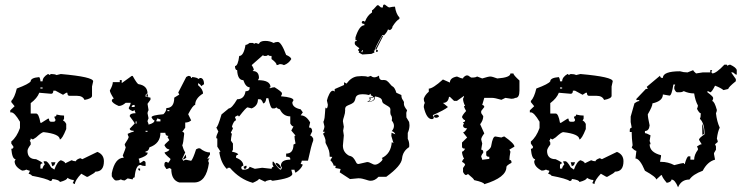

<svg xmlns="http://www.w3.org/2000/svg" viewBox="-20 -774 3170 821"><path d="M300.3 13.2 291 8.8 295.4 0V-4.4Q282.7 -4.4 268.1 -13.7Q268.1 -4.4 235.8 4.4Q235.8 -4.4 203.6 -8.8Q203.6 0 194.3 0Q180.7 -10.3 116.2 -22.5Q116.2 -26.9 102.1 -31.2L106.9 -40V-44.4Q102.1 -44.4 92.8 -48.8Q85 -44.4 74.7 -44.4Q42.5 -61 42.5 -84.5L46.9 -93.3Q32.2 -93.3 28.3 -137.7Q37.6 -137.7 37.6 -146.5L28.3 -160.2V-168.9Q51.8 -188 65.4 -226.6V-253.4Q42 -293.5 28.3 -293.5H23.9V-302.2L42.5 -319.8L28.3 -337.4V-342.3Q42.5 -356.4 51.8 -395.5Q103.5 -414.6 111.3 -426.3Q111.3 -441.4 147.9 -444.3Q152.8 -436.5 152.8 -426.3H162.1Q162.1 -444.3 185.1 -457.5Q189.5 -457.5 189.5 -453.1L198.7 -457.5Q214.4 -457.5 221.7 -453.1Q224.1 -453.1 240.2 -457.5Q378.4 -445.3 378.4 -426.3L373.5 -404.3V-364.3Q373.5 -352.5 341.3 -346.7Q334 -364.3 309.1 -364.3H276.9Q268.1 -364.3 268.1 -377.4H263.2L249.5 -368.7L217.3 -386.2H208Q208 -373 198.7 -373Q194.3 -373 147.9 -377.4Q139.2 -354 111.3 -333V-288.6H134.3Q146 -288.6 152.8 -249H157.2L185.1 -266.6H189.5Q189.5 -253.4 198.7 -253.4H208Q217.3 -253.4 217.3 -262.2Q212.4 -270.5 212.4 -275.4Q221.7 -275.4 221.7 -284.2Q240.2 -279.8 253.9 -279.8V-266.6L249.5 -257.8Q255.9 -257.8 263.2 -244.1V-222.2Q245.6 -178.2 235.8 -177.7Q235.8 -201.2 166.5 -209Q158.7 -209 134.3 -186.5L120.6 -177.7L111.3 -182.1Q111.3 -173.3 106.9 -173.3L111.3 -164.6V-155.8Q97.7 -138.2 97.7 -128.9Q97.7 -93.3 134.3 -93.3Q162.1 -80.1 162.1 -75.7Q152.8 -74.2 152.8 -66.9V-53.2H162.1Q162.1 -60.5 171.4 -71.3Q166.5 -79.6 166.5 -84.5H175.8Q184.1 -84.5 198.7 -58.1L212.4 -48.8Q225.1 -83.5 240.2 -88.9Q258.8 -82.5 258.8 -75.7L286.1 -88.9Q294.4 -84.5 304.7 -84.5Q304.7 -91.3 323.2 -97.7L332 -93.3L396.5 -124.5Q424.3 -113.3 424.3 -84.5Q424.3 -40 387.7 -40Q387.7 -35.6 355.5 -18.1H350.6L327.6 -31.2Q300.3 -2.4 300.3 13.2ZM162.1 -395.5V-399.9H152.8V-395.5ZM203.6 -63 198.7 -80.1H217.3L212.4 -67.9Z M543 -449.2H547.4Q566.9 -414.1 572.8 -414.1Q610.8 -407.7 610.8 -374Q602.5 -372.6 602.5 -365.2V-360.8L623.5 -356.4V-347.7L610.8 -330.1L615.2 -303.2Q610.8 -294.9 610.8 -290L615.2 -268.1Q610.8 -259.3 610.8 -254.9Q615.2 -246.1 615.2 -241.2Q640.6 -247.6 640.6 -259.3Q634.3 -259.3 627.9 -272.5Q627.9 -281.2 678.7 -285.6Q691.4 -297.4 691.4 -312Q725.1 -312 725.1 -356.4L746.6 -369.6L742.2 -378.4L776.4 -444.8L784.7 -449.2H789.1Q797.4 -447.8 797.4 -440.4Q801.8 -440.4 801.8 -444.8Q827.1 -441.9 827.1 -436L835.4 -440.4H839.8Q852.5 -436 852.5 -414.1L839.8 -405.3Q839.8 -411.6 827.1 -418.5V-409.7Q848.1 -392.1 848.1 -374Q814.5 -353.5 814.5 -325.2Q805.2 -325.2 784.7 -285.6L797.4 -259.3Q787.6 -250 772 -250V-228L759.3 -210.4Q767.6 -209 767.6 -201.7Q763.7 -159.2 759.3 -152.8Q763.7 -135.3 772 -122.1L759.3 -95.2L763.7 -86.4L772 -90.8H776.4L797.4 -86.4Q805.7 -95.2 818.4 -135.3L827.1 -139.6H835.4Q856.9 -122.1 877.9 -122.1V-113.3L866.2 -95.2L876.5 -97.2Q870.6 -91.3 870.6 -85.4Q870.6 -81.5 873.5 -77.6Q861.8 6.3 810.1 6.3H746.6Q712.4 -3.9 712.4 -51.3L704.1 -55.7Q695.8 -51.3 691.4 -51.3L683.1 -64.5V-73.2Q684.1 -82 691.4 -82L699.7 -77.6L708.5 -90.8V-95.2Q683.6 -115.7 683.6 -122.1Q704.1 -127.9 704.1 -135.3Q691.4 -135.3 683.1 -152.8Q683.1 -155.8 704.1 -174.8L695.8 -188.5Q699.7 -188.5 699.7 -192.9Q687 -192.9 687 -206.1H666Q666 -160.2 619.1 -144Q615.2 -126.5 602.5 -126.5V-122.1H610.8V-117.7Q609.4 -107.4 572.8 -95.2Q576.7 -87.9 576.7 -77.6H581.1L593.8 -86.4Q602.5 -85 602.5 -77.6V-64.5H598.1Q588.4 -64.5 581.1 -68.8Q560.1 -68.8 555.7 -15.6Q547.4 -14.2 547.4 -6.8L525.9 -11.2L513.2 -2.4Q503.9 -2.4 496.6 -6.8Q488.8 -2.4 479.5 -2.4H475.1Q468.8 -2.4 458 -20V-33.7Q471.7 -99.6 509.3 -99.6L504.9 -108.9Q517.6 -140.1 517.6 -144Q513.2 -152.8 513.2 -157.2Q530.3 -182.6 530.3 -188.5Q525.9 -196.8 525.9 -201.7Q543.5 -210.4 551.3 -210.4V-214.8Q534.7 -214.8 534.7 -223.6L555.7 -245.6Q555.7 -250 534.7 -276.9Q534.7 -290 560.1 -290Q555.7 -298.8 555.7 -303.2L547.4 -298.8Q530.3 -305.7 530.3 -312Q538.6 -326.7 538.6 -334.5H517.6Q502 -320.8 487.8 -320.8Q460.4 -332.5 458 -343.3Q459.5 -352.1 466.8 -352.1Q449.7 -378.4 449.7 -387.2Q462.4 -409.7 462.4 -422.9H492.2V-431.6H500.5V-418.5ZM606.9 -371.1 610.8 -372.1 613.8 -360.4 606 -361.8ZM543 -316.4H555.7V-325.2H551.3Q543 -324.2 543 -316.4ZM695.8 -303.2V-298.8H704.1V-303.2ZM653.3 -268.1 648.9 -259.3V-254.9H666V-263.7Q661.6 -263.7 653.3 -268.1ZM560.1 -254.9V-245.6H564V-254.9ZM602.5 -214.8V-210.4H610.8V-214.8ZM570.8 -53.2H579.1V-44.4Q570.8 -44.4 570.8 -53.2ZM763.2 -95.7 773.9 -113.3 776.4 -99.6 765.1 -91.8Z M1061 7.8Q1005.4 -7.3 962.9 -56.6H953.6Q953.6 -52.2 949.2 -52.2Q925.3 -76.7 918 -121.1Q918 -125.5 922.9 -125.5L909.2 -147V-181.6Q904.8 -181.6 904.8 -186Q904.8 -193.4 913.6 -211.9L904.8 -229Q911.1 -229.5 927.2 -284.7L958.5 -310.5Q971.2 -310.5 994.1 -349.6Q1024.9 -349.6 1029.8 -383.8Q1047.4 -383.8 1047.4 -397V-400.9Q1030.8 -400.9 1020.5 -431.2Q996.1 -431.2 994.1 -474.1Q984.9 -474.1 984.9 -491.7Q997.6 -491.7 1002.9 -534.7Q1022 -534.7 1029.8 -582Q1036.6 -582 1047.4 -590.3H1061Q1065.4 -590.3 1065.4 -586.4L1074.2 -590.3Q1083 -586.4 1087.4 -586.4Q1091.8 -599.1 1114.3 -599.1Q1133.8 -599.1 1149.9 -590.3Q1157.7 -594.7 1168 -594.7Q1182.6 -594.7 1203.6 -539.1Q1223.6 -530.8 1225.6 -521.5Q1214.8 -502.9 1194.3 -495.6Q1186.5 -500 1176.8 -500Q1168 -495.6 1163.1 -495.6Q1163.1 -505.4 1141.1 -521.5V-534.7Q1127.4 -534.7 1127.4 -539.1L1118.7 -534.7H1109.9Q1105.5 -534.7 1105.5 -539.1L1056.2 -495.6Q1065.4 -481.9 1065.4 -474.1Q1061 -474.1 1061 -470.2Q1087.4 -470.2 1087.4 -439.9L1083 -431.2Q1136.7 -431.2 1136.7 -400.9Q1132.3 -400.9 1132.3 -397H1136.7Q1144.5 -400.9 1154.3 -400.9Q1185.5 -381.3 1185.5 -375.5V-371.1L1181.2 -362.3Q1234.9 -357.9 1234.9 -345.2L1230 -336.4Q1230 -314 1265.6 -306.6L1274.9 -293.5L1265.6 -280.8Q1289.1 -280.8 1306.2 -250.5L1301.3 -229Q1314.9 -229 1314.9 -211.9L1306.2 -194.3Q1312.5 -194.3 1319.3 -181.6V-172.9Q1311.5 -154.8 1296.9 -86.9H1270.5Q1270.5 -82.5 1265.6 -73.7L1274.9 -69.8Q1267.1 -50.3 1243.7 -35.2Q1239.3 -43.5 1239.3 -48.3H1225.6L1230 -30.8Q1230 -11.7 1145.5 -1L1136.7 -4.9Q1114.3 -1 1114.3 3.4L1087.4 -9.3Q1087.4 -3.9 1061 7.8ZM1181.2 -48.3 1185.5 -56.6 1181.2 -65.4Q1181.2 -91.3 1221.2 -91.3V-95.7Q1221.2 -104 1203.6 -104V-117.2Q1234.9 -117.2 1234.9 -155.8L1243.7 -160.2Q1239.3 -181.6 1239.3 -190.4Q1239.3 -194.3 1243.7 -194.3L1225.6 -215.8L1234.9 -233.4Q1228 -233.4 1221.2 -246.1V-276.4Q1191.4 -276.4 1176.8 -306.6Q1163.1 -310.5 1163.1 -314.9L1154.3 -310.5H1145.5Q1136.7 -310.5 1127.4 -354H1118.7Q1115.7 -332 1105.5 -332Q1098.6 -349.6 1091.8 -349.6H1083Q1083 -321.3 1056.2 -310.5L1038.6 -314.9Q1032.7 -314.9 1002.9 -276.4Q998.5 -276.4 998.5 -280.8Q984.9 -276.4 984.9 -272Q989.3 -263.7 989.3 -259.3Q980.5 -259.3 971.7 -233.4L976.1 -224.6L967.3 -207.5Q967.3 -203.1 971.7 -203.1Q967.3 -181.6 967.3 -172.9L976.1 -160.2V-134.3L971.7 -125.5Q998.5 -120.1 998.5 -112.8Q989.3 -111.3 989.3 -104V-99.6Q1020.5 -87.9 1020.5 -65.4Q1011.7 -64 1011.7 -56.6Q1013.2 -48.3 1020.5 -48.3Q1043.9 -48.3 1047.4 -61L1069.8 -52.2L1101.1 -56.6L1141.1 -52.2Q1142.6 -61 1149.9 -61L1145.5 -69.8V-82.5H1149.9Q1172.4 -48.3 1181.2 -48.3ZM1025.4 -51.8 1021 -60.5 1029.8 -64.9H1034.2V-60.5Q1034.2 -51.8 1025.4 -51.8ZM1179.2 -52.7Q1169.9 -56.6 1158.2 -74.2L1162.6 -77.6Q1176.3 -73.2 1181.6 -57.6Z M1564.9 -1Q1559.6 -1 1554.2 -2.7Q1548.8 -4.4 1542.5 -6.3Q1536.1 -8.3 1528.8 -10Q1521.5 -11.7 1512.2 -11.7L1476.6 -8.3L1432.6 -37.1L1436.5 -51.3L1413.6 -55.7L1415.5 -62.5Q1415.5 -65.9 1412.1 -65.9L1407.2 -64.9Q1404.3 -77.6 1392.6 -88.9L1400.9 -103L1389.6 -104Q1389.6 -120.1 1386.7 -129.9Q1382.3 -143.6 1374.5 -157.7Q1371.6 -162.6 1371.6 -167L1372.1 -170.9Q1372.1 -181.2 1361.3 -202.1L1370.1 -210L1360.4 -211.4Q1367.2 -224.1 1367.2 -233.9L1362.8 -252.9Q1362.8 -254.4 1363.8 -255.6Q1364.7 -256.8 1365.7 -260.3Q1366.7 -263.7 1367.9 -270.3Q1369.1 -276.9 1369.6 -289.6Q1370.6 -314 1373 -314L1377 -310.1Q1377.9 -310.1 1379.9 -314.9Q1381.8 -319.8 1381.8 -326.7L1377.9 -344.2Q1380.9 -357.9 1388.2 -372.1Q1395.5 -386.2 1403.3 -386.2Q1407.2 -386.2 1411.1 -382.3V-393.1L1451.2 -410.6V-422.4L1461.9 -416.5Q1481.4 -443.4 1506.8 -447.3L1526.4 -448.7Q1544.4 -448.7 1553.2 -445.3L1565.9 -449.7Q1572.3 -443.4 1581.1 -443.4Q1589.4 -443.4 1600.6 -450.7Q1600.6 -431.6 1614.7 -431.6L1619.6 -432.1Q1627.9 -432.1 1633.3 -429.2Q1640.1 -424.8 1649.9 -412.6Q1653.3 -407.7 1658.2 -404.8Q1668 -400.4 1674.8 -377.4L1696.3 -367.7Q1696.3 -354.5 1701.9 -347.4Q1707.5 -340.3 1707.5 -335L1707 -330.1Q1707 -319.3 1720.7 -302.7L1717.3 -291.5L1717.8 -272L1729.5 -252.4L1731 -238.8Q1731 -222.2 1723.6 -205.6V-180.2Q1730 -168 1730 -152.8L1729.5 -145Q1702.1 -127.4 1699.2 -96.2Q1696.3 -64.9 1631.8 -18.1H1598.6Q1583 -1 1564.9 -1ZM1583 -69.8Q1592.8 -69.8 1604.2 -78.9Q1615.7 -87.9 1615.7 -93.3Q1615.7 -96.2 1612.3 -98.1Q1651.9 -116.7 1655.3 -166.5L1662.6 -161.6L1653.3 -192.9L1654.3 -206.5L1670.4 -199.7Q1666 -210.4 1655.3 -213.4Q1664.6 -224.1 1664.6 -235.8Q1664.6 -247.6 1655.3 -258.3L1656.2 -267.1Q1656.2 -275.4 1652.6 -280.3Q1648.9 -285.2 1648.9 -294.9L1649.4 -304.7Q1649.4 -312 1644.3 -316.2Q1639.2 -320.3 1632.6 -323.7Q1626 -327.1 1620.4 -331.3Q1614.7 -335.4 1613.8 -343.3Q1611.8 -357.9 1583 -361.8L1583.5 -357.4Q1583.5 -338.4 1549.8 -338.4Q1561.5 -344.2 1561.5 -349.6Q1561.5 -353 1557.1 -356Q1574.2 -357.9 1575.2 -359.9Q1575.2 -362.8 1565.4 -366.7V-373.5L1557.6 -367.7Q1545.9 -371.1 1529.8 -371.1Q1502.9 -371.1 1500 -353.5Q1497.1 -339.4 1489.7 -334.2Q1482.4 -329.1 1474.9 -326.4Q1467.3 -323.7 1461.4 -319.8Q1455.6 -315.9 1455.6 -304.7L1456.1 -304.2Q1456.1 -290 1451.2 -276.1Q1446.3 -262.2 1446.3 -255.9L1450.2 -231.9L1447.3 -215.3L1450.2 -194.8L1446.3 -151.4Q1446.3 -123 1472.2 -108.4Q1483.9 -106 1489.5 -100.1Q1495.1 -94.2 1498.3 -88.1Q1501.5 -82 1504.2 -77.4Q1506.8 -72.8 1513.7 -72.8L1549.8 -81.1Q1558.1 -81.1 1567.9 -75.4Q1577.6 -69.8 1583 -69.8ZM1565.9 -341.3Q1581.1 -344.2 1581.1 -359.9Q1573.7 -355 1562 -354.5L1565.9 -352.1Q1563.5 -344.7 1556.2 -340.3ZM1622.6 -754.4H1625.5Q1640.6 -742.2 1644.5 -742.2Q1659.2 -745.6 1668.9 -745.6Q1673.3 -714.4 1688 -699.2V-693.4Q1674.3 -686 1658.2 -660.2Q1658.2 -650.9 1647 -645Q1641.6 -647.9 1638.7 -647.9Q1636.2 -637.7 1622.6 -623.5H1614.3Q1581.5 -566.4 1581.5 -556.2L1578.1 -559.6L1581.5 -549.8L1567.9 -543.5L1529.3 -541L1513.7 -549.8L1516.1 -556.2Q1510.7 -556.2 1510.7 -562.5Q1516.1 -562.5 1516.1 -568.4Q1497.1 -581.5 1497.1 -586.4V-592.8Q1497.1 -598.6 1505.4 -598.6V-602.1H1500V-614.3Q1516.6 -666 1538.1 -666V-671.9Q1526.9 -671.9 1526.9 -678.2Q1527.8 -684.1 1532.7 -684.1H1535.2L1540.5 -681.2Q1550.8 -708.5 1570.8 -720.7V-730Q1574.2 -730 1592.8 -751.5H1598.1L1608.9 -742.2H1617.2Q1617.2 -754.4 1622.6 -754.4ZM1529.3 -559.6 1524.9 -552.2 1528.8 -549.8 1532.2 -559.6ZM1588.4 -561H1591.3Q1596.2 -560.1 1596.2 -554.7L1591.3 -551.8H1588.4ZM1618.7 -621.1 1588.9 -562 1584.5 -563 1613.8 -619.6Z M2162.6 -460H2175.3Q2175.3 -453.1 2201.2 -429.7V-386.2Q2201.2 -355.5 2184.1 -355.5Q2176.8 -351.6 2167 -351.6Q2163.6 -351.6 2141.1 -355.5L2124 -347.2Q2095.7 -355.5 2085 -355.5H2050.8L2042 -325.2Q2050.8 -323.7 2050.8 -316.4L2037.6 -299.3V-290.5L2046.4 -277.3Q2046.4 -259.8 2033.2 -242.7L2050.8 -203.6Q2037.6 -186.5 2037.6 -177.7L2042 -160.2L2037.6 -134.3Q2046.4 -132.8 2046.4 -125.5V-121.1Q2037.6 -110.4 2037.6 -103.5Q2042 -95.2 2042 -90.8L2072.3 -94.7V-103.5Q2059.1 -103.5 2059.1 -112.3V-125.5Q2080.6 -140.1 2080.6 -151.4Q2086.9 -190.4 2098.1 -190.4L2124 -186Q2132.3 -190.4 2136.7 -190.4Q2179.7 -160.2 2179.7 -147L2158.2 -134.3L2162.6 -125.5Q2158.2 -101.6 2158.2 -90.8Q2167 -89.4 2167 -82V-77.6Q2145.5 -66.4 2145.5 -60.1Q2145.5 -15.1 2050.8 13.7Q2050.8 5.9 2007.3 -3.9Q2007.3 -8.8 1981.4 -29.8L1973.1 -25.4Q1966.8 -25.4 1960 -38.6V-55.7L1968.8 -68.8Q1968.8 -75.2 1955.6 -82Q1960 -94.7 1964.4 -94.7Q1955.6 -112.3 1955.6 -125.5Q1961.9 -125.5 1968.8 -138.2Q1955.6 -138.2 1955.6 -147V-164.6L1977.5 -186L1960 -208Q1966.8 -208 1977.5 -225.1Q1960 -225.1 1960 -238.3L1964.4 -247.1Q1960 -247.1 1960 -251.5Q1968.8 -251.5 1968.8 -260.3Q1962.4 -260.3 1955.6 -272.9Q1955.6 -280.3 1973.1 -299.3Q1964.4 -313.5 1964.4 -320.8H1968.8Q1960 -338.4 1960 -351.6Q1964.4 -359.9 1964.4 -364.3L1934.1 -342.8H1921.4L1903.8 -359.9H1899.9Q1896.5 -334 1874 -334L1895.5 -316.4Q1880.9 -303.7 1830.6 -281.7L1835 -272.9Q1835 -264.6 1826.7 -264.6Q1803.7 -264.6 1792 -316.4Q1792 -326.2 1796.4 -334Q1792 -341.8 1792 -351.6Q1796.9 -367.7 1813.5 -381.8V-395Q1830.6 -395 1874 -434.1L1903.8 -420.9Q1903.8 -441.4 1934.1 -446.8Q1951.7 -438.5 1960 -438.5Q1960 -444.3 1973.1 -451.2H1981.4L1994.6 -442.4H2002.9Q2012.7 -442.4 2020.5 -446.8L2042 -438.5Q2068.4 -446.8 2076.2 -446.8Q2085 -446.8 2106.4 -438.5Q2162.6 -442.4 2162.6 -460ZM1844.2 -283.7H1848.6Q1856.9 -282.2 1856.9 -274.9L1848.6 -270.5H1844.2Q1835.4 -270.5 1835.4 -279.3Z M2522 13.2 2512.7 8.8 2517.1 0V-4.4Q2504.4 -4.4 2489.7 -13.7Q2489.7 -4.4 2457.5 4.4Q2457.5 -4.4 2425.3 -8.8Q2425.3 0 2416 0Q2402.3 -10.3 2337.9 -22.5Q2337.9 -26.9 2323.7 -31.2L2328.6 -40V-44.4Q2323.7 -44.4 2314.5 -48.8Q2306.6 -44.4 2296.4 -44.4Q2264.2 -61 2264.2 -84.5L2268.6 -93.3Q2253.9 -93.3 2250 -137.7Q2259.3 -137.7 2259.3 -146.5L2250 -160.2V-168.9Q2273.4 -188 2287.1 -226.6V-253.4Q2263.7 -293.5 2250 -293.5H2245.6V-302.2L2264.2 -319.8L2250 -337.4V-342.3Q2264.2 -356.4 2273.4 -395.5Q2325.2 -414.6 2333 -426.3Q2333 -441.4 2369.6 -444.3Q2374.5 -436.5 2374.5 -426.3H2383.8Q2383.8 -444.3 2406.7 -457.5Q2411.1 -457.5 2411.1 -453.1L2420.4 -457.5Q2436 -457.5 2443.4 -453.1Q2445.8 -453.1 2461.9 -457.5Q2600.1 -445.3 2600.1 -426.3L2595.2 -404.3V-364.3Q2595.2 -352.5 2563 -346.7Q2555.7 -364.3 2530.8 -364.3H2498.5Q2489.7 -364.3 2489.7 -377.4H2484.9L2471.2 -368.7L2439 -386.2H2429.7Q2429.7 -373 2420.4 -373Q2416 -373 2369.6 -377.4Q2360.8 -354 2333 -333V-288.6H2356Q2367.7 -288.6 2374.5 -249H2378.9L2406.7 -266.6H2411.1Q2411.1 -253.4 2420.4 -253.4H2429.7Q2439 -253.4 2439 -262.2Q2434.1 -270.5 2434.1 -275.4Q2443.4 -275.4 2443.4 -284.2Q2461.9 -279.8 2475.6 -279.8V-266.6L2471.2 -257.8Q2477.5 -257.8 2484.9 -244.1V-222.2Q2467.3 -178.2 2457.5 -177.7Q2457.5 -201.2 2388.2 -209Q2380.4 -209 2356 -186.5L2342.3 -177.7L2333 -182.1Q2333 -173.3 2328.6 -173.3L2333 -164.6V-155.8Q2319.3 -138.2 2319.3 -128.9Q2319.3 -93.3 2356 -93.3Q2383.8 -80.1 2383.8 -75.7Q2374.5 -74.2 2374.5 -66.9V-53.2H2383.8Q2383.8 -60.5 2393.1 -71.3Q2388.2 -79.6 2388.2 -84.5H2397.5Q2405.8 -84.5 2420.4 -58.1L2434.1 -48.8Q2446.8 -83.5 2461.9 -88.9Q2480.5 -82.5 2480.5 -75.7L2507.8 -88.9Q2516.1 -84.5 2526.4 -84.5Q2526.4 -91.3 2544.9 -97.7L2553.7 -93.3L2618.2 -124.5Q2646 -113.3 2646 -84.5Q2646 -40 2609.4 -40Q2609.4 -35.6 2577.1 -18.1H2572.3L2549.3 -31.2Q2522 -2.4 2522 13.2ZM2383.8 -395.5V-399.9H2374.5V-395.5ZM2425.3 -63 2420.4 -80.1H2439L2434.1 -67.9Z M3085.9 -497.6Q3089.8 -497.6 3089.8 -492.7Q3097.7 -497.6 3102.1 -497.6Q3128.4 -485.4 3130.4 -474.1V-455.1H3126.5L3114.3 -464.4H3106.4L3126.5 -436V-426.8Q3094.2 -400.9 3094.2 -393.6L3073.7 -388.7Q3062 -398.4 3037.6 -407.7Q3023.4 -379.4 3017.1 -379.4Q3009.3 -384.3 3004.9 -384.3V-379.4Q3029.3 -361.3 3029.3 -356V-351.1L3025.4 -341.8Q3034.7 -341.8 3045.4 -303.7Q3045.4 -298.8 3041.5 -289.6Q3045.4 -254.4 3057.6 -228Q3049.3 -211.9 3045.4 -181.2Q3049.3 -171.9 3049.3 -167L3037.6 -157.2L3041.5 -147.9V-133.8L3033.2 -119.6V-114.7L3037.6 -91.3Q3005.4 -83 2984.9 -43.9Q2942.9 -28.3 2928.2 -6.3Q2893.1 -6.3 2879.4 26.9Q2866.2 -6.3 2851.1 -6.3Q2851.1 4.4 2831.1 7.8Q2810.5 -16.6 2810.5 -24.9H2806.6L2786.1 -6.3Q2786.1 -17.1 2737.8 -43.9Q2715.8 -96.2 2697.3 -96.2L2701.2 -128.9Q2694.3 -128.9 2681.2 -143.1L2685.1 -152.8Q2681.2 -185.1 2681.2 -204.6V-209.5H2672.9V-218.8Q2674.3 -228 2681.2 -228L2676.8 -252V-275.4L2692.9 -332Q2706.1 -341.8 2713.4 -341.8V-346.2H2701.2V-351.1L2741.7 -393.6H2750L2745.6 -402.8L2802.2 -450.2Q2803.7 -440.9 2810.5 -440.9H2814.5Q2814.5 -469.2 2887.7 -469.2Q2903.3 -464.4 2919.9 -464.4L2944.3 -474.1Q2944.3 -470.2 2956.5 -460L2984.9 -464.4H3017.1V-474.1H3025.4L3021 -464.4Q3025.4 -464.4 3025.4 -460Q3042.5 -460 3077.6 -497.6ZM2859.4 -412.6Q2852.1 -365.2 2842.8 -365.2L2814.5 -370.1Q2814.5 -341.8 2770 -332Q2770 -319.3 2750 -285.2Q2750 -272.9 2757.8 -237.8Q2755.4 -213.9 2737.8 -213.9V-204.6Q2744.6 -204.6 2761.7 -195.3L2757.8 -171.4Q2761.7 -162.6 2761.7 -157.2H2757.8Q2757.8 -122.6 2806.6 -110.4V-105.5L2802.2 -82H2806.6Q2836.4 -82 2863.3 -67.9Q2897.5 -77.1 2903.8 -77.1Q2903.8 -72.3 2907.7 -72.3Q2917.5 -105.5 2923.8 -105.5H2932.1V-91.3H2948.2Q2948.2 -112.3 2964.4 -133.8V-138.7L2960.4 -147.9Q2973.6 -157.2 2980.5 -157.2L2968.8 -176.3Q2968.8 -183.6 2992.7 -199.7Q2992.7 -247.1 2972.7 -266.1Q2976.6 -272.5 2976.6 -289.6Q2970.2 -289.6 2960.4 -308.6Q2964.4 -317.9 2964.4 -322.8Q2953.1 -342.8 2948.2 -374.5Q2925.3 -374.5 2903.8 -384.3Q2896.5 -379.4 2887.7 -379.4H2875.5Q2869.6 -379.4 2863.3 -393.6V-402.8L2867.2 -412.6ZM2982.4 -245.1Q2990.2 -229 2990.2 -201.2L2983.4 -197.3Z"/></svg>

Font: Truetypewriter PolyglOTT
Style: Regular
Weight: 400
Designer: Sergey Beatoff a.k.a. Sam_T
Version: Version 3.76